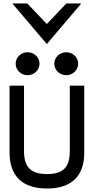

<svg xmlns="http://www.w3.org/2000/svg" viewBox="-20 -1072 539 1103"><path d="M361 -640C398 -640 429 -669 429 -706C429 -743 398 -772 361 -772C323 -772 292 -743 292 -706C292 -669 323 -640 361 -640ZM138 -640C176 -640 207 -669 207 -706C207 -743 176 -772 138 -772C101 -772 70 -743 70 -706C70 -669 101 -640 138 -640ZM381 -204C381 -113 345 -72 250 -72C155 -72 118 -114 118 -204V-580H35V-194C35 -60 110 11 250 11C390 11 464 -60 464 -194V-580H381ZM249 -819 447 -1052H361L249 -934L137 -1052H51Z"/></svg>

Font: Charger
Style: Bd
Weight: 400
Designer: Jasper
Foundry: Cannot Into Space Fonts
Version: Version 0.98